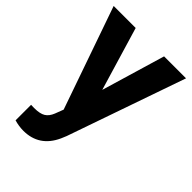

<svg xmlns="http://www.w3.org/2000/svg" viewBox="-217 -625 936 936"><g transform="rotate(45 251.0 -157.0)"><path d="M251.5 -199.7 349.1 -528.3H500.5L288.1 82L276.4 109.9Q229 213.4 120.1 213.4Q89.4 213.4 57.6 204.1V97.2L79.1 97.7Q119.1 97.7 138.9 85.4Q158.7 73.2 169.9 44.9L186.5 1.5L1.5 -528.3H153.3Z"/></g></svg>

Font: Shabnam FD
Style: Bold-FD
Weight: 700
Foundry: DejaVu fonts team - Redesigned by Saber Rastikerdar - Based on Vazir font
Version: Version 5.0.1